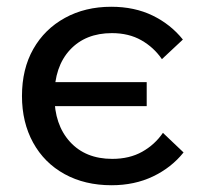

<svg xmlns="http://www.w3.org/2000/svg" viewBox="-20 -532 599 568"><path d="M310 16Q231 16 171 -17Q111 -50 78 -110Q45 -170 45 -248Q45 -328 78.5 -387Q112 -446 172 -479Q232 -512 309 -512Q378 -512 431.5 -486Q485 -460 521 -415L459 -357Q435 -392 398 -413Q361 -434 311 -434Q233 -434 187 -384.5Q141 -335 141 -248Q141 -163 187 -112.5Q233 -62 312 -62Q363 -62 400.5 -83Q438 -104 462 -139L523 -81Q487 -36 432.5 -10Q378 16 310 16ZM91 -218V-289H414V-218Z"/></svg>

Font: Wix Madefor Display Medium
Style: Regular
Weight: 500
Designer: Dalton Maag Ltd
Foundry: Dalton Maag Ltd
Version: Version 3.100